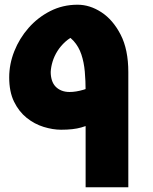

<svg xmlns="http://www.w3.org/2000/svg" viewBox="-20 -794 647 814"><path d="M386 -275 391 -437Q366 -423 334 -413.5Q302 -404 275 -404Q256 -404 241 -410Q226 -416 215.5 -427Q205 -438 200 -454Q195 -470 195 -489Q196 -510 203 -533Q210 -556 223.5 -577.5Q237 -599 257.5 -617.5Q278 -636 306 -647L233 -658Q270 -645 292 -620.5Q314 -596 325 -563Q336 -530 339.5 -490.5Q343 -451 343 -407V0H524V-488Q524 -584 491.5 -647Q459 -710 410 -742Q361 -774 309 -774Q246 -774 193 -747Q140 -720 101 -675.5Q62 -631 40.5 -576.5Q19 -522 19 -466Q19 -405 39.5 -363Q60 -321 93 -294.5Q126 -268 165 -256Q204 -244 239 -244Q291 -244 324 -253.5Q357 -263 386 -275Z"/></svg>

Font: Kufam ExtraBold
Style: Italic
Weight: 800
Italic angle: -11°
Designer: Artur Schmal
Foundry: Original Type
Version: Version 1.301; ttfautohint (v1.8.3)